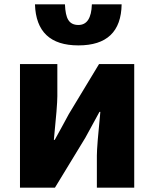

<svg xmlns="http://www.w3.org/2000/svg" viewBox="-20 -864 709 884"><path d="M72 -569H244V-421Q244 -378 228 -220H232L265 -280Q288 -321 297 -339L436 -569H598V0H426V-148Q426 -189 442 -349H438L373 -230L233 0H72ZM141 -844H279Q281 -794 294 -773Q308 -749 341 -749Q400 -749 403 -844H540Q537 -655 341 -655Q147 -655 141 -844Z"/></svg>

Font: Source Han Sans CN Heavy
Style: Bold
Weight: 900
Designer: Ryoko NISHIZUKA (kana & ideographs); Paul D. Hunt (Latin, Greek & Cyrillic); Wenlong ZHANG (bopomofo); Sandoll Communica
Foundry: Adobe Systems Incorporated
Version: Version 1.000;PS 1;hotconv 1.0.78;makeotf.lib2.5.61930